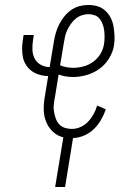

<svg xmlns="http://www.w3.org/2000/svg" viewBox="-20 -548 540 773"><path d="M202 205 235 5Q210 -1 192 -18.5Q174 -36 165 -59.5Q156 -83 156 -109.5Q156 -136 161 -162L174 -242Q156 -242 139 -247Q122 -252 108.5 -261.5Q95 -271 85.5 -285.5Q76 -300 72.5 -316.5Q69 -333 69 -351Q69 -369 72 -387L75 -407H116L113 -387Q110 -368 110.5 -348.5Q111 -329 119.5 -312.5Q128 -296 144.5 -287Q161 -278 180 -278L197 -381Q200 -399 205 -416.5Q210 -434 218.5 -450.5Q227 -467 239 -482Q251 -497 267 -508Q283 -519 300.5 -523.5Q318 -528 336 -528Q356 -528 373.5 -522.5Q391 -517 404 -505Q417 -493 425.5 -476.5Q434 -460 437 -441.5Q440 -423 441 -404Q442 -385 439 -366Q435 -339 419.5 -313.5Q404 -288 380.5 -271Q357 -254 329 -246Q301 -238 274 -238Q259 -238 244 -240.5Q229 -243 216 -248L201 -156Q198 -141 196.5 -126.5Q195 -112 197.5 -98Q200 -84 204.5 -71Q209 -58 218 -48Q227 -38 240.5 -33.5Q254 -29 269 -29Q287 -29 304 -36.5Q321 -44 334 -57.5Q347 -71 356.5 -88Q366 -105 371 -123L406 -108Q399 -87 387 -66Q375 -45 358 -28.5Q341 -12 319 -2.5Q297 7 274 8L242 205ZM275 -275Q295 -275 316 -280.5Q337 -286 355.5 -299.5Q374 -313 385 -332Q396 -351 399 -372Q401 -385 401 -398.5Q401 -412 399.5 -425Q398 -438 393.5 -450Q389 -462 381.5 -472Q374 -482 361.5 -486.5Q349 -491 336 -491Q323 -491 309.5 -486.5Q296 -482 285 -473Q274 -464 265.5 -452Q257 -440 251 -427.5Q245 -415 242 -401.5Q239 -388 237 -375L222 -285Q234 -280 247.5 -277.5Q261 -275 275 -275Z"/></svg>

Font: Iosevka Curly Slab Extralight
Style: Italic
Weight: 200
Italic angle: -9°
Monospace: yes
Designer: Belleve Invis
Foundry: Belleve Invis
Version: Version 22.1.2; ttfautohint (v1.8.4)